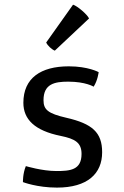

<svg xmlns="http://www.w3.org/2000/svg" viewBox="-20 -809 540 838"><path d="M80.1 -14.2C80.1 -14.2 142.1 9.8 228.5 9.8C362.3 9.8 425.8 -51.3 425.8 -144.5C425.8 -231.4 382.3 -269 270 -294.9C189 -313.5 169.9 -330.6 169.9 -371.6C169.9 -442.9 218.3 -452.6 277.8 -452.6C354 -452.6 388.7 -430.7 388.7 -430.7C406.7 -458.5 410.6 -494.1 410.6 -494.1C410.6 -494.1 365.2 -519.5 280.3 -519.5C158.2 -519.5 82 -468.3 82 -360.4C82 -288.1 131.3 -238.8 245.1 -215.8C308.1 -203.1 335.9 -186 335.9 -137.2C335.9 -66.4 285.6 -62.5 225.6 -62.5C164.1 -62.5 92.8 -84 92.8 -84C79.1 -51.3 80.1 -14.2 80.1 -14.2ZM219.2 -587.9 368.7 -728.5C359.9 -747.1 316.9 -783.2 298.8 -788.6L181.6 -623.5C187.5 -609.9 205.6 -593.3 219.2 -587.9Z"/></svg>

Font: Basic
Style: Regular
Weight: 400
Designer: Magnus Gaarde
Foundry: Magnus Gaarde
Version: Version 1.001